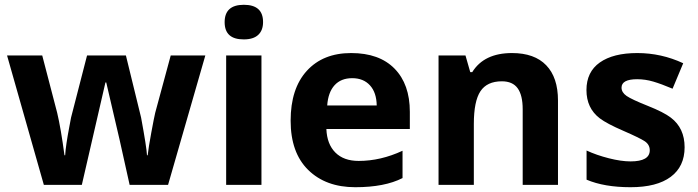

<svg xmlns="http://www.w3.org/2000/svg" viewBox="-20 -780 2946 810"><path d="M689 0H526.9L484.4 -190.9L428.2 -432.1H424.8L325.2 0H165L9.8 -545.9H158.2L221.2 -304.2Q236.8 -238.8 252 -125H254.9Q257.3 -165.5 272 -242.7L279.8 -284.2L347.2 -545.9H511.2L575.2 -284.2Q598.6 -157.7 600.1 -125H603Q606.4 -156.7 618.2 -220.2Q629.9 -283.7 634.8 -304.2L700.2 -545.9H846.2Z M1083 0H934.1V-545.9H1083ZM1089.8 -687Q1089.8 -651.9 1069.3 -632.8Q1048.8 -613.8 1008.8 -613.8Q927.7 -613.3 927.7 -686.5Q927.7 -759.8 1008.8 -759.8Q1089.8 -759.8 1089.8 -687Z M1360.4 -335H1569.3Q1568.4 -389.6 1540.8 -419.9Q1513.2 -450.2 1465.8 -450.2Q1418.5 -450.2 1391.4 -420.4Q1364.3 -390.6 1360.4 -335ZM1709 -308.1V-235.8H1356.9Q1359.4 -171.9 1394.8 -136.5Q1430.2 -101.1 1493.2 -101.1Q1585.9 -101.1 1678.2 -144V-28.8Q1603 9.8 1478.8 9.8Q1354.5 9.8 1280.3 -63Q1206.1 -135.7 1206.1 -271Q1206.1 -406.2 1274.4 -481.2Q1342.8 -556.2 1461.4 -556.2Q1580.1 -556.2 1644.5 -490.5Q1709 -424.8 1709 -308.1Z M2140.1 -556.2Q2234.9 -556.2 2284.4 -504.6Q2334 -453.1 2334 -356V0H2185.1V-318.8Q2185.1 -378.4 2163.8 -407.7Q2142.6 -437 2097.2 -437Q2034.7 -437 2006.8 -395Q1979 -353 1979 -256.8V0H1830.1V-545.9H1943.8L1963.9 -475.6H1972.2Q2022 -556.2 2140.1 -556.2Z M2640.1 -99.1Q2721.2 -99.1 2721.2 -146Q2721.2 -169.9 2700 -184.1Q2678.7 -198.2 2609.4 -228.3Q2540 -258.3 2510.3 -280.8Q2454.1 -323.7 2454.1 -400.1Q2454.1 -476.6 2510.5 -516.4Q2566.9 -556.2 2668.5 -556.2Q2770 -556.2 2862.3 -513.2L2817.4 -405.8Q2770 -425.8 2736.1 -435.8Q2702.1 -445.8 2668 -445.8Q2602.1 -445.8 2602.1 -410.2Q2602.1 -390.1 2623.5 -375.2Q2645 -360.4 2712.6 -333.5Q2780.3 -306.6 2810.1 -283.7Q2868.2 -239.7 2868.2 -158.7Q2868.2 -77.6 2809.6 -33.9Q2751 9.8 2640.1 9.8Q2529.3 9.8 2454.6 -22V-145Q2496.6 -125.5 2548.6 -112.3Q2600.6 -99.1 2640.1 -99.1Z"/></svg>

Font: OpenSansHebrew-Bold
Style: Bold
Weight: 700
Foundry: Ascender Corporation, Yanek Iontef
Version: Version 2.001;PS 002.001;hotconv 1.0.70;makeotf.lib2.5.58329